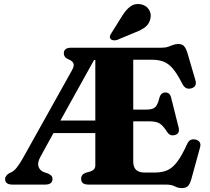

<svg xmlns="http://www.w3.org/2000/svg" viewBox="-20 -944 1072 982"><path d="M467.5 -98V-263.5H253.5L187.5 -143.5Q170.5 -113 176.5 -93Q182.5 -73 204.5 -63.5L224.5 -57Q235.5 -52 242 -45.8Q248.5 -39.5 248.5 -29Q248.5 0 211.5 0H43Q6 0 6 -29Q6 -44.5 27 -58L40 -64Q54 -71.5 67.5 -89.2Q81 -107 96 -133L347.5 -583.5Q360.5 -606.5 355.8 -619.2Q351 -632 332.5 -639.5Q306.5 -649.5 306.5 -671Q306.5 -700 344 -700H806Q826.5 -700 840 -704.8Q853.5 -709.5 865.2 -714.2Q877 -719 892.5 -719Q911.5 -719 921.2 -708.2Q931 -697.5 938.5 -673.5L979.5 -533.5Q988.5 -502.5 961 -493Q930 -482.5 913.5 -513.5Q887 -566 864.2 -592.8Q841.5 -619.5 816 -629Q790.5 -638.5 756.5 -638.5H661.5V-383.5H729.5Q760.5 -383.5 773.5 -395.5Q786.5 -407.5 795 -442.5Q802 -470.5 825.5 -471Q848.5 -471.5 855 -445.5L893.5 -292.5Q901 -262 876.5 -254Q851 -245.5 836 -267.5Q814 -302 796 -312.8Q778 -323.5 742 -323.5H661.5V-117Q661.5 -61.5 719.5 -61.5H772Q808 -61.5 834.8 -72.8Q861.5 -84 885.8 -115.8Q910 -147.5 938 -209Q950 -236 979 -230.5Q994.5 -227.5 1001.2 -216.8Q1008 -206 1003 -189.5L958.5 -27.5Q952 -4.5 941.8 6.8Q931.5 18 911 18Q890.5 18 873.8 9Q857 0 826.5 0H432Q395 0 395 -29Q395 -52 419 -60.5L442.5 -67Q467.5 -75.5 467.5 -98ZM461 -637 289 -327.5H467.5V-637ZM604.5 -862Q624 -894 646.8 -911Q669.5 -928 700.5 -922Q728.5 -916.5 741.8 -894.8Q755 -873 749.5 -850.5Q744.5 -823.5 725.2 -807.5Q706 -791.5 673 -779L579.5 -740Q571 -737 561.2 -737.8Q551.5 -738.5 546 -744.5Q540.5 -751.5 542.5 -759.2Q544.5 -767 550 -775Z"/></svg>

Font: Fraunces 9pt S000
Style: Bold
Weight: 700
Version: Version 1.000; ttfautohint (v1.8.3)